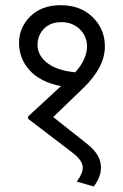

<svg xmlns="http://www.w3.org/2000/svg" viewBox="-20 -650 463 724"><path d="M333.5 53.2 269.5 34.7Q292 4.9 292 -18.1Q292 -43.9 255.9 -72.3L85.9 -202.1V-210.9L210 -325.2Q131.3 -340.8 91.6 -385Q51.8 -429.2 51.8 -488.3Q51.8 -545.9 94.2 -588.1Q136.7 -630.4 209 -630.4Q283.7 -630.4 329.6 -585.2Q375.5 -540 375.5 -475.1Q375.5 -397 294.9 -318.8L180.7 -208.5L311.5 -105Q359.9 -65.9 360.8 -20Q361.3 17.1 333.5 53.2ZM121.6 -480.5Q121.6 -440.9 158.4 -412.4Q195.3 -383.8 263.7 -377.4Q308.1 -426.8 308.1 -475.6Q308.1 -513.2 280.8 -539.8Q253.4 -566.4 211.4 -566.4Q169.9 -566.4 145.8 -541.7Q121.6 -517.1 121.6 -480.5Z"/></svg>

Font: Khula Regular
Style: Regular
Weight: 400
Designer: Erin McLaughlin, Steve Matteson
Version: Version 1.000;PS 1.0;hotconv 1.0.72;makeotf.lib2.5.5900